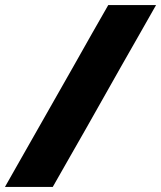

<svg xmlns="http://www.w3.org/2000/svg" viewBox="-64 -733 632 753"><path d="M-44.5 0Q-13 -55.5 16.5 -107.5Q46 -159.5 85 -228L226.5 -477Q266 -547.5 296.8 -601.5Q327.5 -655.5 360.5 -713H548Q515.5 -655.5 484.5 -601.2Q453.5 -547 412 -474L273 -228Q234 -159.5 204.2 -107.5Q174.5 -55.5 143 0Z"/></svg>

Font: Commissioner ExtraBold
Style: Italic
Weight: 800
Italic angle: -12°
Designer: Kostas Bartsokas
Foundry: Kostas Bartsokas
Version: Version 1.000; ttfautohint (v1.8.3)